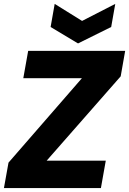

<svg xmlns="http://www.w3.org/2000/svg" viewBox="-21 -962 660 982"><path d="M619.2 -701.9 596.3 -571.7 217.6 -140.2H520L495.1 0H-0.9L22.5 -130.2L398.1 -562.2H98.2L123.1 -701.9ZM398.8 -855 568.5 -942.1 547.7 -824 378.1 -739.9 237.9 -824 258.7 -942.1Z"/></svg>

Font: Poppins Variable
Style: Italic
Weight: 100
Italic angle: -10°
Designer: Jonny Pinhorn
Foundry: Indian Type Foundry
Version: Version 6.000